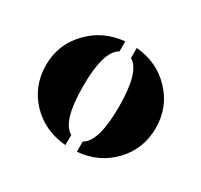

<svg xmlns="http://www.w3.org/2000/svg" viewBox="-94 -827 659 630"><g transform="rotate(30 235.5 -511.5)"><path d="M216.3 -669.9Q169.9 -645 169.9 -511.7Q169.9 -378.4 216.3 -353.5V-314.9Q134.8 -321.8 82 -377Q29.8 -432.6 29.8 -511.2Q29.8 -588.9 83 -644.5Q135.7 -700.2 216.3 -708ZM259.8 -353.5Q305.7 -378.9 305.7 -511.7Q305.7 -644.5 259.8 -669.9V-708Q340.3 -701.2 392.6 -645.5Q445.3 -590.3 445.3 -511.2Q445.3 -432.6 392.6 -377Q340.3 -321.8 259.8 -314.9Z"/></g></svg>

Font: Stardos Stencil
Style: Bold
Weight: 700
Designer: vernon adams
Foundry: vernon adams
Version: Version 1.000